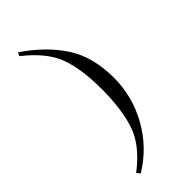

<svg xmlns="http://www.w3.org/2000/svg" viewBox="-147 -862 323 323"><g transform="rotate(-45 14.5 -700.0)"><path d="M-26 -845Q13 -819 35.5 -785Q58 -751 58 -701Q58 -656 36 -617Q14 -578 -24 -555L-29 -561Q9 -590 19.5 -622.5Q30 -655 30 -702Q30 -749 19 -779.5Q8 -810 -29 -839Z"/></g></svg>

Font: Bravura Text
Style: Regular
Weight: 400
Designer: Daniel Spreadbury et al.
Foundry: Steinberg Media Technologies GmbH
Version: Version 1.38